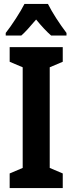

<svg xmlns="http://www.w3.org/2000/svg" viewBox="-20 -953 366 973"><path d="M223 -933H104C85 -895 40 -825 9 -786V-773H88C108 -790 134 -820 163 -854C191 -820 216 -793 239 -773H317V-786C280 -835 245 -889 223 -933ZM298 0V-74L232 -102V-612L298 -640V-714H29V-640L95 -612V-102L29 -74V0Z"/></svg>

Font: Noto Sans Armenian ExtraCondensed
Style: Regular
Weight: 400
Width: 2
Designer: Monotype Design Team
Foundry: Monotype Imaging Inc.
Version: Version 2.008